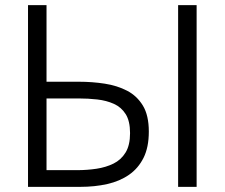

<svg xmlns="http://www.w3.org/2000/svg" viewBox="-20 -727 874 747"><path d="M89 0V-707H161V-409H287Q339 -409 387.5 -401.5Q436 -394 474.5 -374Q513 -354 536 -316Q559 -278 559 -215Q559 -154 538.5 -113Q518 -72 482 -47Q446 -22 397.5 -11Q349 0 292 0ZM161 -65H281Q319 -65 355.5 -70.5Q392 -76 421.5 -90.5Q451 -105 468.5 -133.5Q486 -162 486 -209Q486 -256 469 -283Q452 -310 423 -323Q394 -336 358.5 -340Q323 -344 286 -344H161ZM673 0V-707H745V0Z"/></svg>

Font: Onest Light
Style: Regular
Weight: 300
Designer: Dmitri Voloshin, Andrey Kudryavtsev
Foundry: Dmitri Voloshin, Andrey Kudryavtsev
Version: Version 1.000;gftools[0.9.33]